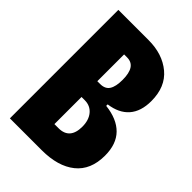

<svg xmlns="http://www.w3.org/2000/svg" viewBox="-199 -743 826 826"><g transform="rotate(45 214.0 -330.0)"><path d="M20 -660H204Q289 -660 343.5 -614.5Q398 -569 398 -483Q398 -420 366.5 -384Q335 -348 275 -340V-331Q347 -323 385 -284.5Q423 -246 423 -176Q423 -89 367.5 -44.5Q312 0 214 0H20ZM266 -195Q266 -235 246 -259Q226 -283 193 -283H173V-118H198Q232 -118 249 -137.5Q266 -157 266 -195ZM246 -460Q246 -501 232.5 -521.5Q219 -542 191 -542H173V-379H190Q220 -379 233 -399Q246 -419 246 -460Z"/></g></svg>

Font: Bricolage Grotesque 96pt Condensed ExBd
Style: Regular
Weight: 800
Width: 3
Designer: Mathieu Triay
Foundry: Atelier Triay
Version: Version 1.001;Glyphs 3.2 (3207)